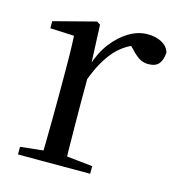

<svg xmlns="http://www.w3.org/2000/svg" viewBox="-85 -606 633 681"><g transform="rotate(15 231.0 -265.5)"><path d="M41 0V-28L152 -40H193L306 -28V0ZM124 0Q125 -24 125.5 -65Q126 -106 126.5 -150.5Q127 -195 127 -229V-289Q127 -341 126.5 -381Q126 -421 124 -458L36 -462V-488L190 -528L203 -520L209 -379V-378V-229Q209 -195 209.5 -150.5Q210 -106 210.5 -65Q211 -24 212 0ZM208 -319 187 -371H205Q220 -420 247 -455.5Q274 -491 307.5 -511Q341 -531 376 -531Q405 -531 427 -519.5Q449 -508 456 -486Q455 -459 443 -444Q431 -429 404 -429Q385 -429 370 -438.5Q355 -448 338 -467L315 -489L360 -487Q308 -473 271.5 -432.5Q235 -392 208 -319Z"/></g></svg>

Font: Noto Serif KR
Style: Regular
Weight: 400
Designer: Ryoko NISHIZUKA  (kana & ideographs); Frank Grießhammer (Latin, Greek & Cyrillic); Wenlong ZHANG  (bopomofo); Sandoll Co
Foundry: Adobe
Version: Version 2.003-H1;hotconv 1.1.1;makeotfexe 2.6.0